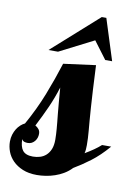

<svg xmlns="http://www.w3.org/2000/svg" viewBox="-117 -807 627 870"><g transform="rotate(10 196.0 -372.0)"><path d="M423.8 -179.2Q384.8 -133.8 345.5 -104.2Q306.2 -74.7 271 -54.2Q255.4 -37.6 236.1 -26.1Q216.8 -14.6 196 -7.6Q175.3 -0.5 154.1 2.7Q132.8 5.9 113.8 5.9Q76.2 5.9 48.6 -5.6Q21 -17.1 2.9 -35.4Q-15.1 -53.7 -23.7 -76.4Q-32.2 -99.1 -32.2 -122.1Q-32.2 -139.6 -27.6 -154.5Q-22.9 -169.4 -15.6 -181.2Q-8.3 -192.9 1.2 -201.4Q10.7 -210 21 -214.8Q63 -290 91.8 -363.5Q120.6 -437 144 -511.2L292 -530.8Q294.9 -465.8 297.6 -418.2Q300.3 -370.6 302.7 -335.7Q305.2 -300.8 307.1 -276.4Q309.1 -252 310.8 -233.2Q312.5 -214.4 313.2 -199Q314 -183.6 314 -167Q314 -155.8 313.2 -146.5Q312.5 -137.2 310.1 -128.9Q332 -141.6 349.9 -154.1Q367.7 -166.5 381.8 -179.2ZM21 -143.1Q21 -107.9 34.9 -90.6Q48.8 -73.2 82 -73.2Q98.6 -73.2 114.3 -77.9Q129.9 -82.5 142.1 -93.5Q154.3 -104.5 161.6 -122.1Q168.9 -139.6 168.9 -166Q168.9 -178.7 168.2 -190.7Q167.5 -202.6 166.5 -216.1Q165.5 -229.5 163.8 -246.1Q162.1 -262.7 159.9 -284.7Q157.7 -306.6 155.3 -335.4Q152.8 -364.3 149.9 -402.8Q134.8 -354 114.3 -308.1Q93.8 -262.2 68.8 -213.9Q78.6 -208.5 85.2 -200.2Q91.8 -191.9 91.8 -179.2Q91.8 -169.9 88.9 -161.1Q85.9 -152.3 80.1 -145.3Q74.2 -138.2 66.2 -134Q58.1 -129.9 47.9 -129.9Q39.6 -129.9 32.2 -132.3Q24.9 -134.8 21 -143.1ZM329.1 -561 269 -641.1 111.8 -561H67.9L279.8 -750H300.8L360.8 -561Z"/></g></svg>

Font: Lobster
Style: Regular
Weight: 400
Designer: Pablo Impallari
Foundry: Pablo Impallari
Version: Version 1.007; ttfautohint (v1.1) -l 8 -r 50 -G 50 -x 14 -D 